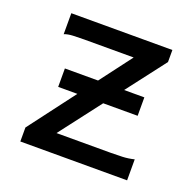

<svg xmlns="http://www.w3.org/2000/svg" viewBox="-95 -595 699 693"><g transform="rotate(20 254.0 -249.0)"><path d="M112.3 -302.7H239.7L332 -424.8H141.6Q119.6 -424.8 99.6 -423.8Q79.6 -422.9 65.9 -417.5V-498H454.1V-451.7L339.8 -302.7H417.5V-231.9H285.2L163.6 -73.2H373.5Q395 -73.2 417.2 -74.2Q439.5 -75.2 461.4 -80.6V0H51.3V-53.7L186 -231.9H112.3Z"/></g></svg>

Font: Andika Compact
Style: Regular
Weight: 400
Designer: Victor Gaultney, Annie Olsen, Julie Remington, Don Collingsworth, Eric Hays, Becca Hirsbrunner
Foundry: SIL International
Version: Version 5.000 ; LnSpcTght